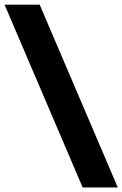

<svg xmlns="http://www.w3.org/2000/svg" viewBox="-32 -696 536 842"><path d="M484.5 126H330.5L-12 -675.5H142Z"/></svg>

Font: Anek Tamil Medium ExtraBold
Style: Regular
Weight: 800
Version: Version 1.003